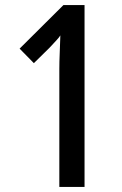

<svg xmlns="http://www.w3.org/2000/svg" viewBox="-20 -734 481 754"><path d="M312 0H213V-462Q213 -491 214.5 -526Q216 -561 217 -595Q213 -588 201 -575Q189 -562 174 -546L113 -486L57 -543L229 -714H312Z"/></svg>

Font: Noto Sans Tamil ExtraCondensed Medium
Style: Regular
Weight: 500
Width: 2
Designer: Jelle Bosma - Monotype Design Team
Foundry: Monotype Imaging Inc.
Version: Version 2.004; ttfautohint (v1.8.4.7-5d5b)